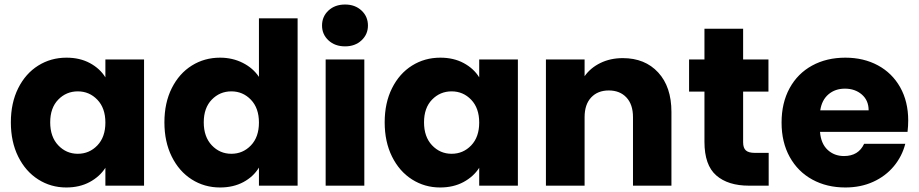

<svg xmlns="http://www.w3.org/2000/svg" viewBox="-20 -821 4064 849"><path d="M274 -566Q333 -566 377.5 -542Q422 -518 446 -479V-558H617V0H446V-79Q421 -40 376.5 -16Q332 8 273 8Q205 8 149 -27.5Q93 -63 60.5 -128.5Q28 -194 28 -280Q28 -366 60.5 -431Q93 -496 149 -531Q205 -566 274 -566ZM324 -417Q273 -417 237.5 -380.5Q202 -344 202 -280Q202 -216 237.5 -178.5Q273 -141 324 -141Q375 -141 410.5 -178Q446 -215 446 -279Q446 -343 410.5 -380Q375 -417 324 -417Z M953 -566Q1008 -566 1053.5 -543Q1099 -520 1125 -481V-740H1296V0H1125V-80Q1101 -40 1056.5 -16Q1012 8 953 8Q884 8 828 -27.5Q772 -63 739.5 -128.5Q707 -194 707 -280Q707 -366 739.5 -431Q772 -496 828 -531Q884 -566 953 -566ZM1003 -417Q952 -417 916.5 -380.5Q881 -344 881 -280Q881 -216 916.5 -178.5Q952 -141 1003 -141Q1054 -141 1089.5 -178Q1125 -215 1125 -279Q1125 -343 1089.5 -380Q1054 -417 1003 -417Z M1404 -708Q1404 -748 1432.5 -774.5Q1461 -801 1506 -801Q1550 -801 1578.5 -774.5Q1607 -748 1607 -708Q1607 -669 1578.5 -642.5Q1550 -616 1506 -616Q1461 -616 1432.5 -642.5Q1404 -669 1404 -708ZM1591 -558V0H1420V-558Z M1927 -566Q1986 -566 2030.5 -542Q2075 -518 2099 -479V-558H2270V0H2099V-79Q2074 -40 2029.5 -16Q1985 8 1926 8Q1858 8 1802 -27.5Q1746 -63 1713.5 -128.5Q1681 -194 1681 -280Q1681 -366 1713.5 -431Q1746 -496 1802 -531Q1858 -566 1927 -566ZM1977 -417Q1926 -417 1890.5 -380.5Q1855 -344 1855 -280Q1855 -216 1890.5 -178.5Q1926 -141 1977 -141Q2028 -141 2063.5 -178Q2099 -215 2099 -279Q2099 -343 2063.5 -380Q2028 -417 1977 -417Z M2949 -326V0H2779V-303Q2779 -359 2750 -390Q2721 -421 2672 -421Q2623 -421 2594 -390Q2565 -359 2565 -303V0H2394V-558H2565V-484Q2591 -521 2635 -542.5Q2679 -564 2734 -564Q2832 -564 2890.5 -500.5Q2949 -437 2949 -326Z M3379 -145V0H3292Q3199 0 3147 -45.5Q3095 -91 3095 -194V-416H3027V-558H3095V-694H3266V-558H3378V-416H3266V-192Q3266 -167 3278 -156Q3290 -145 3318 -145Z M3993 -238H3606Q3610 -186 3639.5 -158.5Q3669 -131 3712 -131Q3776 -131 3801 -185H3983Q3969 -130 3932.5 -86Q3896 -42 3841 -17Q3786 8 3718 8Q3636 8 3572 -27Q3508 -62 3472 -127Q3436 -192 3436 -279Q3436 -366 3471.5 -431Q3507 -496 3571 -531Q3635 -566 3718 -566Q3799 -566 3862 -532Q3925 -498 3960.5 -435Q3996 -372 3996 -288Q3996 -264 3993 -238ZM3821 -333Q3821 -377 3791 -403Q3761 -429 3716 -429Q3673 -429 3643.5 -404Q3614 -379 3607 -333Z"/></svg>

Font: IBM-Poppins
Style: Poppins-Bold
Weight: 700
Designer: Mike Abbink, Paul van der Laan, Pieter van Rosmalen, Ben Mitchell, Mark Frömberg
Foundry: Bold Monday
Version: Version 1.1